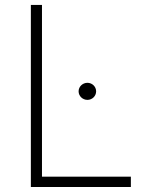

<svg xmlns="http://www.w3.org/2000/svg" viewBox="-20 -747 591 767"><path d="M103.3 0H502.8V-41.2H147.7V-727.3H103.3ZM329.2 -348C348.4 -348 364 -363.3 364 -382.1C364 -400.9 348.4 -416.2 329.2 -416.2C310 -416.2 294 -400.9 294 -382.1C294 -363.3 310 -348 329.2 -348Z"/></svg>

Font: Karasuma Gothic
Style: Thin
Weight: 200
Designer: Rasmus Andersson / Ryoko Ishizuka
Foundry: rsms
Version: Version 1.00